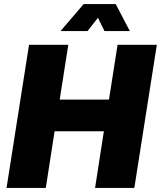

<svg xmlns="http://www.w3.org/2000/svg" viewBox="-20 -919 787 939"><path d="M12 0 122 -700H314L272 -432H513L555 -700H747L637 0H445L488 -277H247L204 0ZM276 -767 389 -899H546L615 -767H491L459 -832L408 -767Z"/></svg>

Font: MuseoModerno Thin ExtraBold
Style: Italic
Weight: 800
Italic angle: -9°
Version: Version 1.003